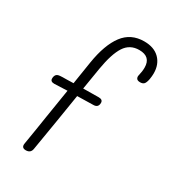

<svg xmlns="http://www.w3.org/2000/svg" viewBox="-182 -833 823 925"><g transform="rotate(30 230.0 -370.0)"><path d="M460 -629Q460 -614 457 -596Q453 -575 446 -567Q439 -559 424 -559Q409 -559 404 -567Q399 -575 402 -586Q408 -610 408 -631Q408 -692 344 -692Q292 -692 264.5 -649.5Q237 -607 222 -518L202 -396Q236 -397 288 -397Q311 -397 311 -379Q311 -352 284 -352Q261 -352 195 -350Q174 -216 142 -26Q138 0 111 0Q86 0 90 -25Q98 -73 104.5 -113.5Q111 -154 116 -187L142 -349L70 -346Q48 -346 48 -363Q48 -376 54 -384Q60 -392 76 -393Q86 -394 112 -394L149 -395L169 -522Q186 -628 228 -684Q270 -740 344 -740Q399 -740 429.5 -709.5Q460 -679 460 -629Z"/></g></svg>

Font: Mali Light
Style: Italic
Weight: 300
Italic angle: -10°
Version: Version 1.000; ttfautohint (v1.6)